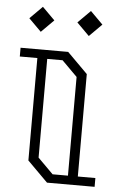

<svg xmlns="http://www.w3.org/2000/svg" viewBox="-55 -833 541 872"><g transform="rotate(5 215.0 -397.0)"><path d="M105 -680 48 -737 105 -794 162 -737ZM324 -680 267 -737 324 -794 381 -737ZM410 -40V0H193L100 -93V-560H20V-600H237L330 -507V-40ZM215 -40H285V-490L215 -560H145V-110Z"/></g></svg>

Font: Kumar One Outline
Style: Regular
Weight: 400
Designer: Parimal Parmar
Foundry: Indian Type Foundry
Version: Version 1.000;PS 1.000;hotconv 1.0.88;makeotf.lib2.5.647800